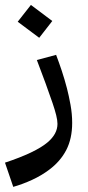

<svg xmlns="http://www.w3.org/2000/svg" viewBox="-28 -499 349 759"><path d="M24.4 239.7 -8.3 144Q112.3 104 159.7 64Q199.2 30.8 199.2 -9.3Q199.2 -23.4 194.1 -43.9Q189 -64.5 179.7 -91.8Q168.9 -123.5 152.3 -169.2Q135.7 -214.8 117.7 -261.7L193.8 -282.2Q204.6 -253.9 216.1 -219.5Q227.5 -185.1 236.8 -149.4Q244.1 -121.1 250.7 -85Q257.3 -48.8 257.3 -13.2Q257.3 48.8 234.1 93.8Q210.9 138.7 166.5 171.9Q136.2 194.8 99.1 211.9Q62 229 24.4 239.7ZM127 -349.6 42 -413.1 94.2 -479.5 178.7 -416Z"/></svg>

Font: Markazi Text SemiBold
Style: Regular
Weight: 600
Designer: Borna Izadpanah (Arabic designer), Fiona Ross (Arabic design director) and Florian Runge (Latin designer)
Foundry: Borna Izadpanah and Florian Runge
Version: Version 1.001; ttfautohint (v1.8.3)